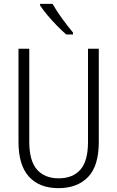

<svg xmlns="http://www.w3.org/2000/svg" viewBox="-20 -967 609 997"><path d="M493 -230Q493 -105 437 -47.5Q381 10 284 10Q184 10 130 -50Q76 -110 76 -230V-714H132V-231Q132 -132 172 -86.5Q212 -41 285 -41Q357 -41 397 -85.5Q437 -130 437 -230V-714H493ZM253 -947Q273 -911 303 -870Q333 -829 359 -798V-788H324Q302 -807 276 -833.5Q250 -860 226.5 -888Q203 -916 188 -939V-947Z"/></svg>

Font: Noto Sans Gujarati UI Condensed Light
Style: Regular
Weight: 300
Width: 3
Designer: Jelle Bosma - Monotype Design Team, Universal Thirst
Foundry: Monotype Imaging Inc.
Version: Version 2.106; ttfautohint (v1.8.4.7-5d5b)